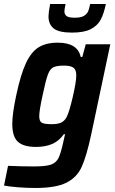

<svg xmlns="http://www.w3.org/2000/svg" viewBox="-32 -730 571 954"><path d="M-12 192 8 94Q78 97 135 97Q195 97 221 88Q247 79 259 54.5Q271 30 284 -31Q286 -38 287.5 -46.5Q289 -55 292 -63H285Q261 -29 227 -14.5Q193 0 147 0Q85 0 57 -25.5Q29 -51 29 -114Q29 -166 49 -258Q71 -361 97 -416.5Q123 -472 160 -495Q197 -518 255 -518Q354 -518 369 -447H377L394 -510H516L421 -61Q398 46 374 99Q350 152 297.5 178Q245 204 144 204Q101 204 57 200.5Q13 197 -12 192ZM299 -148Q312 -173 329.5 -248Q347 -323 347 -356Q347 -383 333 -393.5Q319 -404 287 -404Q249 -404 232.5 -395.5Q216 -387 205.5 -358.5Q195 -330 180 -258Q163 -181 163 -153Q163 -127 176 -120Q189 -113 225 -113Q254 -113 271 -120.5Q288 -128 299 -148ZM209 -649Q209 -666 217 -710H294Q288 -682 288 -675Q288 -658 299 -650Q310 -642 339 -642Q368 -642 383 -650Q398 -658 404.5 -671Q411 -684 416 -710H494Q484 -662 468.5 -632.5Q453 -603 419.5 -585.5Q386 -568 326 -568Q261 -568 235 -588.5Q209 -609 209 -649Z"/></svg>

Font: Saira Semi Condensed SemiBold
Style: Italic
Weight: 600
Width: 4
Italic angle: -12°
Designer: Hector Gatti with collaboration of the Omnibus-Type team
Foundry: Omnibus-Type
Version: Version 1.001; ttfautohint (v1.8)